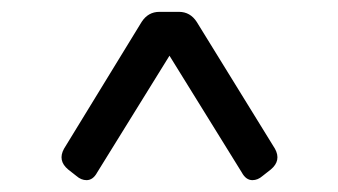

<svg xmlns="http://www.w3.org/2000/svg" viewBox="-20 -820 570 324"><path d="M444 -569Q455 -549 437 -534L423 -523Q415 -516 406 -516Q395 -516 388 -529L266 -726L144 -529Q137 -516 126 -516Q117 -516 109 -523L95 -534Q77 -549 88 -569L219 -783Q230 -800 249 -800H282Q301 -800 312 -783Z"/></svg>

Font: Song Myung
Style: Regular
Weight: 400
Designer: JIKJI
Foundry: JIKJI
Version: Version 1.00